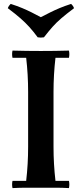

<svg xmlns="http://www.w3.org/2000/svg" viewBox="-20 -961 417 983"><path d="M44 2Q40 -17 44 -35H114Q119 -78 121.5 -121.5Q124 -165 124 -210V-490Q124 -535 121.5 -578.5Q119 -622 114 -665H44Q40 -684 44 -702Q79 -701 117 -700.5Q155 -700 189 -700Q224 -700 261.5 -700.5Q299 -701 333 -702Q337 -684 333 -665H264Q259 -622 256.5 -578.5Q254 -535 254 -490V-210Q254 -165 256.5 -121.5Q259 -78 264 -35H333Q337 -17 333 2Q299 0 261.5 0Q224 0 189 0Q155 0 117 0Q79 0 44 2ZM344 -941Q355 -931 359 -919Q319 -889 293.5 -867Q268 -845 248.5 -823Q229 -801 205 -770Q189 -767 173 -770Q150 -801 130 -823Q110 -845 85 -867Q60 -889 20 -919Q24 -931 35 -941Q69 -930 94 -919.5Q119 -909 141 -898Q163 -887 189 -873Q216 -887 238 -898Q260 -909 285 -919.5Q310 -930 344 -941Z"/></svg>

Font: Poltawski Nowy SemiBold
Style: Regular
Weight: 600
Version: Version 1.001;gftools[0.9.25]